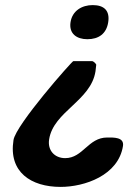

<svg xmlns="http://www.w3.org/2000/svg" viewBox="-20 -547 537 754"><path d="M33 3C13 129 102 187 218 187C312 187 445 142 463 26C468 -9 426 -7 401 -7C326 -7 306 74 236 74C194 74 166 43 173 0C190 -109 337 -151 355 -267C356 -271 357 -289 358 -293C356 -298 347 -307 341 -307H268C263 -307 42 -57 33 3ZM257 -460C250 -415 281 -393 323 -393C367 -393 398 -414 405 -460C412 -506 388 -527 344 -527C302 -527 264 -505 257 -460Z"/></svg>

Font: Asimov Print
Style: CIt
Weight: 500
Designer: Google
Version: Version 2.000980: 2014